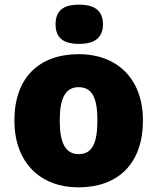

<svg xmlns="http://www.w3.org/2000/svg" viewBox="-20 -796 677 826"><path d="M320 -776C264 -776 219 -759 219 -691C219 -625 264 -607 320 -607C375 -607 423 -625 423 -691C423 -759 375 -776 320 -776ZM595 -278C595 -461 479 -563 320 -563C147 -563 42 -461 42 -278C42 -93 157 10 317 10C489 10 595 -93 595 -278ZM237 -278C237 -372 261 -421 318 -421C378 -421 399 -372 399 -278C399 -183 378 -133 319 -133C260 -133 237 -183 237 -278Z"/></svg>

Font: Noto Sans UI Black
Style: Regular
Weight: 900
Designer: Monotype Design Team
Foundry: Monotype Imaging Inc.
Version: Version 1.901